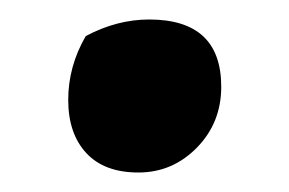

<svg xmlns="http://www.w3.org/2000/svg" viewBox="-20 -351 297 197"><path d="M68 -314Q100 -331 133 -331Q207 -331 207 -262Q207 -225 182 -199.5Q157 -174 122 -174Q87 -174 68.5 -194Q50 -214 50 -248.5Q50 -283 68 -314Z"/></svg>

Font: Salsa
Style: Regular
Weight: 400
Designer: John Vargas Beltrn
Foundry: John Vargas Beltran
Version: Version 1.002